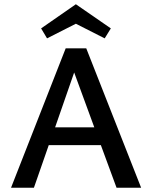

<svg xmlns="http://www.w3.org/2000/svg" viewBox="-20 -886 718 906"><path d="M338 -774 202 -705 174 -752 338 -866 503 -752 474 -705ZM530 0 456 -201H210L140 0H32L290 -658H387L646 0ZM240 -285H425L330 -544Z"/></svg>

Font: EauTestText Semibold
Style: Regular
Weight: 600
Designer: Christian Thalmann (Catharsis Fonts)
Version: Version 0.001;PS 000.001;hotconv 1.0.88;makeotf.lib2.5.64775